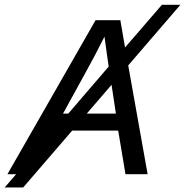

<svg xmlns="http://www.w3.org/2000/svg" viewBox="-83 -745 791 821"><path d="M453.6 0 422.4 -186.5H225.6L16.1 56.6H-63L-14.2 0H-51.3L325.7 -658.7H431.6L451.7 -542L609.4 -724.6H688.5L465.3 -465.3L548.3 0ZM186.5 -259.3H209L381.8 -460.4L375.5 -503.4L363.8 -588.4Q341.3 -543.9 323.5 -509.8Q305.7 -475.6 186.5 -259.3ZM394 -382.3 288.1 -259.3H412.6Z"/></svg>

Font: Cousine
Style: Italic
Weight: 400
Italic angle: -12°
Monospace: yes
Designer: Steve Matteson
Foundry: Monotype Imaging Inc.
Version: Version 1.21